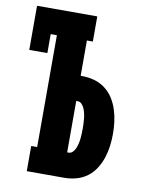

<svg xmlns="http://www.w3.org/2000/svg" viewBox="-83 -796 666 857"><g transform="rotate(10 250.0 -367.5)"><path d="M98 0V-114H125V-621H97V-535H15V-735H288V-621H261V-461H268Q296 -461 323 -453.5Q350 -446 372 -429.5Q394 -413 409 -389.5Q424 -366 432.5 -339.5Q441 -313 444.5 -285.5Q448 -258 448 -231Q448 -203 444.5 -175.5Q441 -148 432.5 -122Q424 -96 409 -72Q394 -48 372 -31.5Q350 -15 323 -7.5Q296 0 268 0ZM268 -114Q279 -114 287 -123Q295 -132 299 -142.5Q303 -153 305.5 -164Q308 -175 309 -186Q310 -197 310.5 -208Q311 -219 311 -231Q311 -242 310.5 -253Q310 -264 309 -275Q308 -286 305.5 -297Q303 -308 299 -318.5Q295 -329 287 -338Q279 -347 268 -347H261V-114Z"/></g></svg>

Font: Iosevka Curly Slab Heavy
Style: Regular
Weight: 900
Monospace: yes
Designer: Belleve Invis
Foundry: Belleve Invis
Version: Version 22.1.2; ttfautohint (v1.8.4)